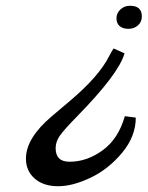

<svg xmlns="http://www.w3.org/2000/svg" viewBox="-20 -654 512 666"><path d="M70 -104Q70 -175 160 -251L225 -306Q324 -390 359 -460Q366 -474 374 -486L412 -469Q392 -398 249 -252Q201 -203 187 -182.5Q173 -162 173 -140Q173 -93 221 -93Q282 -93 336.5 -133Q391 -173 413 -251L451 -246Q451 -181 403.5 -124Q356 -67 294 -37.5Q232 -8 181.5 -8Q131 -8 100.5 -34.5Q70 -61 70 -104ZM431 -634Q472 -634 472 -597Q472 -578 458.5 -566Q445 -554 425.5 -554Q406 -554 395 -563.5Q384 -573 384 -590.5Q384 -608 397.5 -621Q411 -634 431 -634Z"/></svg>

Font: Marck Script
Style: Regular
Weight: 400
Designer: Denis Masharov, Marck Fogel
Foundry: Denis Masharov
Version: Version 1.002